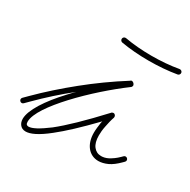

<svg xmlns="http://www.w3.org/2000/svg" viewBox="-123 -589 669 675"><g transform="rotate(30 211.5 -251.5)"><path d="M425 -462C430 -463 434 -468 433 -474C432 -479 427 -483 421 -482C388 -476 350 -473 312 -473C274 -473 237 -476 204 -482C198 -483 193 -479 192 -474C191 -468 195 -463 200 -462C234 -456 273 -453 312 -453C351 -453 390 -456 425 -462ZM-7 -118C-11 -114 -11 -108 -7 -104C-3 -100 3 -100 7 -104L24 -121C62 -159 103 -196 147 -231C138 -222 130 -214 122 -205C68 -147 31 -91 31 -55C31 -45 34 -37 39 -31C44 -25 51 -21 62 -21C80 -21 108 -33 149 -66C182 -92 224 -131 278 -187C277 -185 277 -182 276 -180C274 -165 272 -150 272 -138C272 -114 278 -95 289 -81C300 -67 316 -59 335 -59C346 -59 359 -62 372 -68C385 -74 398 -84 412 -98L418 -104C422 -108 422 -114 418 -118C414 -122 408 -122 404 -118L398 -112C386 -100 374 -92 363 -86C353 -81 344 -79 335 -79C322 -79 312 -84 304 -94C296 -104 292 -119 292 -138C292 -149 293 -162 296 -176C299 -191 302 -205 307 -219V-220C307 -221 307 -222 307 -223C307 -224 307 -225 306 -225C306 -226 306 -226 306 -227C305 -228 305 -228 304 -229C303 -230 303 -230 303 -230C302 -231 302 -231 302 -231C301 -231 301 -231 301 -231L300 -232H299C298 -232 297 -232 296 -232C295 -232 295 -232 294 -231C293 -231 293 -231 292 -231C291 -230 291 -230 290 -229C225 -159 175 -111 137 -81C101 -54 77 -41 62 -41C59 -41 56 -42 54 -44C52 -46 51 -50 51 -55C51 -88 88 -139 136 -191C187 -246 251 -302 305 -342C305 -342 306 -342 306 -343L307 -344C307 -344 307 -345 308 -345V-346C308 -347 308 -347 308 -347C309 -347 309 -348 309 -349C309 -349 309 -349 309 -350C309 -350 309 -350 309 -351C309 -352 309 -352 309 -352C309 -353 308 -353 308 -353C308 -354 308 -354 308 -355H307V-356C307 -356 307 -357 306 -357L304 -359L303 -360C302 -361 302 -361 301 -361C301 -361 301 -361 300 -361C300 -362 299 -362 299 -362C298 -362 298 -362 297 -362C297 -362 297 -362 296 -362H295C294 -362 294 -362 294 -362C294 -361 293 -361 293 -361C292 -361 292 -361 292 -360C238 -326 188 -290 141 -252C94 -214 50 -175 10 -135Z"/></g></svg>

Font: Mistral SingleLine OTF-SVG Regular
Style: Regular
Weight: 300
Designer: François Chastanet, Élisa Garzelli, Anais Alves, Morgane Autin
Foundry: institut supérieur des arts et du design Toulouse / isdaT
Version: Version 1.000;hotconv 1.0.117;makeotfexe 2.5.65602 DEVELOPME